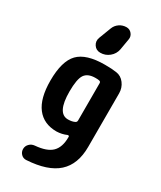

<svg xmlns="http://www.w3.org/2000/svg" viewBox="-251 -883 1002 1195"><g transform="rotate(30 250.0 -286.0)"><path d="M203.1 -744.1Q212.9 -769.5 235.4 -784.7Q257.8 -799.8 285.2 -799.8Q308.6 -799.8 323.2 -781.7Q337.9 -763.7 334 -741.2L320.3 -661.1Q313.5 -626 285.6 -603Q257.8 -580.1 221.7 -580.1Q191.4 -580.1 175.3 -604.5Q159.2 -628.9 169.9 -657.2ZM313.5 -146.5V-414.1Q313.5 -425.8 301.8 -427.7Q293.9 -429.7 275.4 -429.7Q220.7 -429.7 198.7 -397.5Q176.8 -365.2 176.8 -275.4Q176.8 -120.1 254.9 -120.1Q284.2 -120.1 303.7 -129.9Q313.5 -134.8 313.5 -146.5ZM368.2 -525.4Q404.3 -520.5 427.2 -489.7Q450.2 -459 450.2 -419.9V-35.2Q450.2 89.8 378.4 154.8Q306.6 219.7 156.2 228.5Q134.8 229.5 120.1 214.4Q105.5 199.2 105.5 178.2Q105.5 157.2 120.6 141.6Q135.7 126 158.2 124Q242.2 117.2 277.8 81.5Q313.5 45.9 313.5 -25.4V-29.3Q313.5 -33.2 309.6 -35.2Q305.7 -37.1 301.8 -35.2Q268.6 -20.5 230.5 -19.5Q138.7 -19.5 89.4 -83.5Q40 -147.5 40 -275.4Q40 -415 95.7 -472.7Q151.4 -530.3 285.2 -530.3Q336.9 -530.3 368.2 -525.4Z"/></g></svg>

Font: Rounded-X Mgen+ 1mn bold
Style: Bold
Weight: 700
Designer: [Source Han Sans]
Ryoko NISHIZUKA  (kana & ideographs); Paul D. Hunt (Latin, Greek & Cyrillic); Wenlong ZHANG  (bopomofo
Version: Version 1.059.20150602